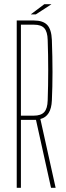

<svg xmlns="http://www.w3.org/2000/svg" viewBox="-20 -898 316 918"><path d="M60 0V-800H142Q186 -800 206 -778.5Q226 -757 228 -707Q234 -544 228 -418Q225 -342 173 -329L246 0H224L152 -325H80V0ZM80 -345H141Q176 -345 191.5 -362Q207 -379 208 -418Q213 -563 208 -707Q207 -746 192 -763Q177 -780 142 -780H80ZM128 -829V-830L192 -878H225V-877L151 -829Z"/></svg>

Font: Big Shoulders Display Thin
Style: Regular
Weight: 100
Designer: Patric King
Foundry: XO Type Co
Version: Version 1.000; ttfautohint (v1.8.2)